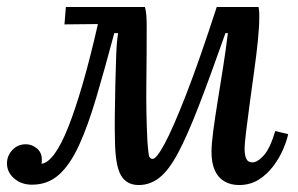

<svg xmlns="http://www.w3.org/2000/svg" viewBox="-23 -520 856 551"><path d="M69 10Q38 10 17.5 -8Q-3 -26 -3 -51Q-3 -73 12.5 -89.5Q28 -106 51 -106Q69 -106 83 -94Q97 -82 97 -63Q97 -59 97 -56Q97 -53 96 -50Q114 -52 133.5 -78.5Q153 -105 173 -155.5Q193 -206 214.5 -280Q236 -354 258 -451L162 -450L166 -500H393Q396 -489 397 -475Q398 -461 398 -446Q398 -362 397 -279Q396 -196 400 -115Q402 -87 404 -75.5Q406 -64 415 -64Q426 -64 449.5 -107.5Q473 -151 510.5 -247Q548 -343 599 -500H719Q721 -488 721 -481.5Q721 -475 721 -467Q721 -443 717 -403Q713 -363 706.5 -317Q700 -271 694 -225.5Q688 -180 683.5 -144.5Q679 -109 679 -92Q679 -74 684 -64Q689 -54 701 -54Q716 -54 734 -74Q752 -94 767 -144L804 -135Q800 -116 789.5 -91.5Q779 -67 761.5 -43.5Q744 -20 719.5 -4.5Q695 11 663 11Q639 11 621 0.5Q603 -10 593.5 -31Q584 -52 584 -84Q584 -107 589 -144.5Q594 -182 601.5 -228.5Q609 -275 617 -325.5Q625 -376 631 -425H624Q580 -300 547.5 -216Q515 -132 488.5 -82Q462 -32 435 -10.5Q408 11 375 11Q340 11 324 -17Q308 -45 307 -114Q306 -147 306.5 -190Q307 -233 308 -278.5Q309 -324 310.5 -363Q312 -402 316 -425H305Q277 -320 253 -239Q229 -158 203.5 -102.5Q178 -47 146 -18.5Q114 10 69 10Z"/></svg>

Font: Lora Medium
Style: Italic
Weight: 500
Italic angle: -3°
Designer: Olga Karpushina, Alexei Vanyashin (Cyrillic)
Foundry: Cyreal
Version: Version 3.004